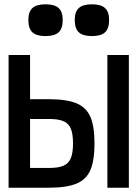

<svg xmlns="http://www.w3.org/2000/svg" viewBox="-20 -874 640 894"><path d="M20 0V-618H120V-19L57 -92H210Q252 -92 276 -102.5Q300 -113 310 -138Q320 -163 320 -206Q320 -250 310 -274.5Q300 -299 276 -309.5Q252 -320 210 -320H48V-412H210Q290 -412 336 -393Q382 -374 401 -329.5Q420 -285 420 -206Q420 -127 401 -82.5Q382 -38 336 -19Q290 0 210 0ZM480 0V-618H580V0ZM408 -706Q366 -706 347 -723.5Q328 -741 328 -781Q328 -819 347 -836.5Q366 -854 408 -854Q450 -854 469 -836.5Q488 -819 488 -781Q488 -741 469 -723.5Q450 -706 408 -706ZM192 -706Q150 -706 131 -723.5Q112 -741 112 -781Q112 -819 131 -836.5Q150 -854 192 -854Q234 -854 253 -836.5Q272 -819 272 -781Q272 -741 253 -723.5Q234 -706 192 -706Z"/></svg>

Font: Victor Mono Thin
Style: Regular
Weight: 100
Monospace: yes
Designer: Rune Bjørnerås
Version: Version 1.561;gftools[0.9.30]